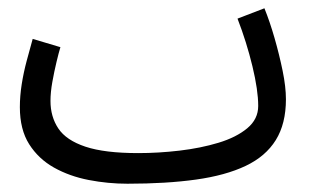

<svg xmlns="http://www.w3.org/2000/svg" viewBox="-20 -423 766 464"><path d="M288 21 314 -53Q363 -53 414 -59Q465 -65 508 -78Q551 -91 577.5 -113Q604 -135 604 -167Q604 -205 590 -263Q576 -321 554 -378L619 -403Q632 -371 643.5 -331Q655 -291 663 -252Q671 -213 671 -183Q671 -124 646.5 -84.5Q622 -45 573.5 -22Q525 1 453.5 11Q382 21 288 21ZM288 21Q241 21 194.5 12Q148 3 110.5 -18Q73 -39 50.5 -74.5Q28 -110 28 -164Q28 -191 32.5 -219.5Q37 -248 44.5 -276Q52 -304 59 -329L126 -309Q122 -296 116.5 -273Q111 -250 106.5 -225Q102 -200 102 -179Q102 -141 121 -112.5Q140 -84 186.5 -68.5Q233 -53 314 -53L334 -11Z"/></svg>

Font: Noto Sans Arabic ExtraCondensed
Style: Regular
Weight: 400
Width: 2
Designer: Monotype Design Team, Nadine Chahine, Nizar Qandah and Khaled Hosny
Foundry: Monotype Imaging Inc.
Version: Version 2.012